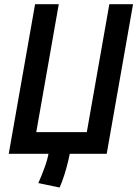

<svg xmlns="http://www.w3.org/2000/svg" viewBox="-20 -713 637 890"><path d="M364.7 0 486.8 -693.4H596.7L474.6 0ZM256.3 156.2 157.7 135.7Q173.3 100.6 187 62.7Q200.7 24.9 206.1 -6.8L318.8 -100.6Q316.9 -73.7 311 -39.3Q305.2 -4.9 296.6 31.2Q288.1 67.4 277.6 99.9Q267.1 132.3 256.3 156.2ZM42 0 58.1 -100.6H464.4L448.2 0ZM20.5 0 142.6 -693.4H252.4L130.4 0Z"/></svg>

Font: Cascadia Mono Medium
Style: Italic
Weight: 500
Italic angle: -10°
Monospace: yes
Designer: Aaron Bell
Foundry: Saja Typeworks
Version: Version 2407.024